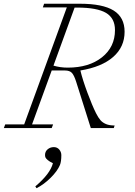

<svg xmlns="http://www.w3.org/2000/svg" viewBox="-40 -683 719 1024"><path d="M-19.5 0 -12.2 -19.5H88.9L316.4 -643.6H188.5L195.3 -663.1H385.3Q508.3 -663.1 566.4 -626.7Q624.5 -590.3 624.5 -513.7Q624.5 -432.6 563.5 -379.2Q502.4 -325.7 388.7 -307.1Q399.9 -259.8 425.8 -189.9Q451.7 -120.1 471.7 -80.1Q483.9 -55.7 495.6 -42.2Q507.3 -28.8 525.6 -21.2Q543.9 -13.7 571.3 -13.7L566.9 0H444.3Q396.5 -153.3 365.7 -248.5Q355 -281.7 343.3 -294.4Q331.5 -307.1 305.7 -307.1H235.8L130.9 -19.5H243.2L235.8 0ZM371.1 -642.6H357.9L245.1 -333Q281.2 -322.3 321.3 -322.3Q434.6 -322.3 503.9 -377.4Q573.2 -432.6 573.2 -522.5Q573.2 -585.9 525.4 -614.3Q477.5 -642.6 371.1 -642.6ZM154.8 320.8 148.4 311Q228 243.7 242.2 187.5Q224.6 179.2 214.6 170.7Q204.6 162.1 202.4 156.5Q200.2 150.9 200.2 143.6Q200.2 125 214.1 113.3Q228 101.6 247.1 101.6Q265.1 101.6 276.1 114.7Q287.1 127.9 287.1 144.5Q287.1 178.7 279.8 196.8Q266.1 229.5 230.2 265.1Q194.3 300.8 154.8 320.8Z"/></svg>

Font: Elstob ExtraLight
Style: Italic
Weight: 200
Italic angle: -20°
Designer: Peter S. Baker
Version: Version 1.015